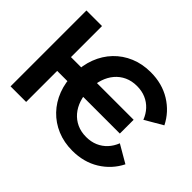

<svg xmlns="http://www.w3.org/2000/svg" viewBox="-146 -1007 1293 1293"><g transform="rotate(45 500.0 -361.0)"><path d="M393.3 -427H649.2H793.1V-295.7H649.2H393.3ZM648.6 -604.1Q599.8 -604.1 560.8 -586.2Q521.9 -568.3 494.2 -535.7Q466.6 -503.1 452.1 -458.8Q437.5 -414.5 437.5 -361.3Q437.5 -308.2 452.1 -263.9Q466.6 -219.5 494.2 -187Q521.9 -154.4 560.8 -136.5Q599.8 -118.6 648.6 -118.6Q695 -118.6 732.2 -134.6Q769.4 -150.6 796.8 -180.1Q824.1 -209.6 839.5 -249.4L966.1 -175.8Q922.6 -89.1 839.8 -38.2Q757 12.7 648.6 12.7Q569.3 12.7 503.4 -14.9Q437.5 -42.5 389.4 -92.7Q341.3 -142.9 315.2 -211.2Q289.1 -279.6 289.1 -361.3Q289.1 -443.1 315.2 -511.4Q341.3 -579.8 389.4 -630Q437.5 -680.2 503.4 -707.8Q569.3 -735.4 648.6 -735.4Q757 -735.4 839.8 -684.5Q922.6 -633.6 966.1 -546.9L839.5 -473.2Q824.1 -513.3 796.8 -542.7Q769.4 -572.1 732.2 -588.1Q695 -604.1 648.6 -604.1ZM196.3 -427H339.7V-295.7H196.3ZM196.3 -239.3V0H47.9V-722.7H196.3Z"/></g></svg>

Font: Giphurs SC
Style: Regular
Weight: 400
Version: Version 0.920